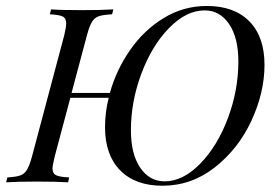

<svg xmlns="http://www.w3.org/2000/svg" viewBox="-46 -602 911 634"><path d="M827.4 -387.9Q827.4 -296.8 784.3 -203.6Q741.1 -110.5 663.7 -49.6Q586.3 11.3 490.3 11.3Q400.8 11.3 350.8 -39.5Q300.8 -90.3 300.8 -182.3Q300.8 -230.6 312.9 -279H186.3L134.7 -85.5Q127.4 -54.8 127.4 -46Q127.4 -29 139.1 -23.4Q150.8 -17.7 182.3 -16.1L179 0Q141.9 -2.4 76.6 -2.4Q9.7 -2.4 -25.8 0L-21.8 -16.1Q6.5 -17.7 20.6 -22.6Q34.7 -27.4 43.1 -41.5Q51.6 -55.6 59.7 -85.5L166.1 -485.5Q172.6 -512.9 172.6 -524.2Q172.6 -541.9 160.9 -547.6Q149.2 -553.2 118.5 -554.8L122.6 -571Q154.8 -568.5 225 -568.5Q289.5 -568.5 328.2 -571L324.2 -554.8Q294.4 -553.2 280.2 -548.4Q266.1 -543.5 257.7 -529.8Q249.2 -516.1 241.1 -485.5L190.3 -295.2H316.9Q337.9 -371 383.5 -436.7Q429 -502.4 494.4 -542.3Q559.7 -582.3 637.1 -582.3Q727.4 -582.3 777.4 -531.5Q827.4 -480.6 827.4 -387.9ZM741.1 -399.2Q741.1 -477.4 710.5 -522.6Q679.8 -567.7 629.8 -567.7Q569.4 -567.7 512.5 -509.7Q455.6 -451.6 421 -359.3Q386.3 -266.9 386.3 -171.8Q386.3 -93.5 416.9 -48.4Q447.6 -3.2 497.6 -3.2Q558.1 -3.2 614.9 -61.3Q671.8 -119.4 706.5 -211.7Q741.1 -304 741.1 -399.2Z"/></svg>

Font: Playfair Display SC
Style: Italic
Weight: 400
Italic angle: -14°
Designer: Claus Eggers Sørensen
Foundry: Claus Eggers Sørensen
Version: Version 1.202; ttfautohint (v1.6)